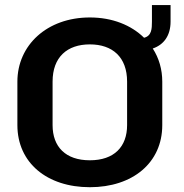

<svg xmlns="http://www.w3.org/2000/svg" viewBox="-20 -737 740 773"><path d="M341.7 -558.3C432.5 -558.3 491.7 -507.5 491.7 -408.3V-233.3C491.7 -145.8 439.2 -91.7 341.7 -91.7C244.2 -91.7 191.7 -145.8 191.7 -233.3V-408.3C191.7 -507.5 250.8 -558.3 341.7 -558.3ZM560 -585C508.3 -635.8 432.5 -666.7 341.7 -666.7C169.2 -666.7 50 -555 50 -408.3V-233.3C50 -81.7 169.2 16.7 341.7 16.7C514.2 16.7 633.3 -81.7 633.3 -233.3V-408.3C633.3 -457.5 620 -503.3 595 -541.7C639.2 -556.7 666.7 -593.3 666.7 -650V-716.7H591.7V-650C591.7 -621.7 590.8 -592.5 560 -585Z"/></svg>

Font: BoonHome
Style: Bold
Weight: 700
Designer: Sungsit Sawaiwan
Foundry: Sungsit Sawaiwan
Version: Version 0.2